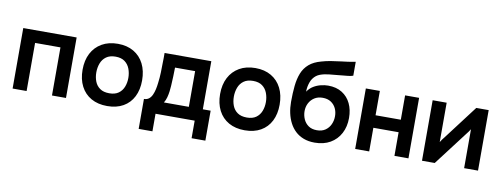

<svg xmlns="http://www.w3.org/2000/svg" viewBox="-69 -1116 4310 1647"><g transform="rotate(10 2086.0 -292.0)"><path d="M59 0V-527H524V0H402V-419H181V0Z M883 7Q802 7 743.5 -26Q685 -59 653.5 -120Q622 -181 622 -263Q622 -346 653.5 -406.5Q685 -467 743.5 -501Q802 -535 883 -535Q963 -535 1021 -501Q1079 -467 1110 -405.5Q1141 -344 1141 -261Q1141 -180 1110.5 -119.5Q1080 -59 1022 -26Q964 7 883 7ZM882 -104Q932 -104 962.5 -126Q993 -148 1007 -184Q1021 -220 1021 -262Q1021 -304 1007 -341Q993 -378 962.5 -400.5Q932 -423 882 -423Q832 -423 801 -400.5Q770 -378 756 -341Q742 -304 742 -262Q742 -219 756 -183Q770 -147 801 -125.5Q832 -104 882 -104Z M1184 153V-108Q1210 -108 1227 -121.5Q1244 -135 1254.5 -158Q1265 -181 1271 -208.5Q1277 -236 1280 -264Q1286 -309 1287.5 -356.5Q1289 -404 1289 -438Q1290 -460 1290 -482.5Q1290 -505 1290 -527H1697V-108H1765V153H1645V0H1304V153ZM1358 -108H1575V-419H1400Q1399 -382 1398 -339.5Q1397 -297 1394 -259Q1393 -237 1389.5 -210Q1386 -183 1379 -157Q1372 -131 1358 -108Z M2081 7Q2000 7 1941.5 -26Q1883 -59 1851.5 -120Q1820 -181 1820 -263Q1820 -346 1851.5 -406.5Q1883 -467 1941.5 -501Q2000 -535 2081 -535Q2161 -535 2219 -501Q2277 -467 2308 -405.5Q2339 -344 2339 -261Q2339 -180 2308.5 -119.5Q2278 -59 2220 -26Q2162 7 2081 7ZM2080 -104Q2130 -104 2160.5 -126Q2191 -148 2205 -184Q2219 -220 2219 -262Q2219 -304 2205 -341Q2191 -378 2160.5 -400.5Q2130 -423 2080 -423Q2030 -423 1999 -400.5Q1968 -378 1954 -341Q1940 -304 1940 -262Q1940 -219 1954 -183Q1968 -147 1999 -125.5Q2030 -104 2080 -104Z M2690 7Q2636 7 2594 -9Q2552 -25 2521.5 -53.5Q2491 -82 2471 -120.5Q2451 -159 2441 -205Q2431 -251 2431 -302Q2431 -378 2437.5 -441.5Q2444 -505 2463.5 -554Q2483 -603 2522.5 -637Q2562 -671 2626 -688Q2666 -700 2708 -706.5Q2750 -713 2797 -719Q2831 -723 2852.5 -726Q2874 -729 2889.5 -732Q2905 -735 2918 -737V-616Q2908 -612 2896.5 -610Q2885 -608 2872 -606.5Q2859 -605 2846 -604Q2833 -603 2820.5 -601.5Q2808 -600 2796 -599Q2755 -595 2713 -591Q2671 -587 2635 -574Q2599 -561 2576 -529Q2566 -516 2558.5 -496Q2551 -476 2547 -454.5Q2543 -433 2543 -411Q2565 -443 2595 -461Q2625 -479 2658.5 -487Q2692 -495 2721 -495Q2793 -495 2843 -463.5Q2893 -432 2919 -377.5Q2945 -323 2945 -252Q2945 -176 2914 -117.5Q2883 -59 2826 -26Q2769 7 2690 7ZM2691 -101Q2735 -101 2764.5 -121.5Q2794 -142 2809 -175Q2824 -208 2824 -246Q2824 -284 2809 -315Q2794 -346 2765 -365Q2736 -384 2693 -384Q2651 -384 2621 -364.5Q2591 -345 2575 -313.5Q2559 -282 2559 -245Q2559 -208 2573.5 -175Q2588 -142 2617 -121.5Q2646 -101 2691 -101Z M3043 0V-527H3165V-315H3385V-527H3507V0H3385V-206H3165V0Z M3625 0V-527H3747V-184Q3753 -195 3762.5 -208Q3772 -221 3779 -229L4005 -527H4113V0H3992V-339Q3984 -326 3975.5 -314.5Q3967 -303 3959 -293L3736 0Z"/></g></svg>

Font: Onest SemiBold
Style: Regular
Weight: 600
Designer: Dmitri Voloshin, Andrey Kudryavtsev
Foundry: Dmitri Voloshin, Andrey Kudryavtsev
Version: Version 1.000;gftools[0.9.33]